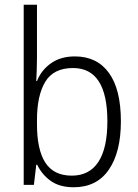

<svg xmlns="http://www.w3.org/2000/svg" viewBox="-20 -780 582 810"><path d="M136 -536Q136 -512 135 -484.5Q134 -457 133 -438H136Q154 -484 195 -513Q236 -542 296 -542Q389 -542 439.5 -472.5Q490 -403 490 -268Q490 -138 439 -64Q388 10 291 10Q232 10 194.5 -16.5Q157 -43 137 -85H133L123 0H80V-760H136ZM288 -493Q206 -493 171 -435Q136 -377 136 -274V-256Q136 -148 171.5 -93.5Q207 -39 283 -39Q357 -39 395 -97Q433 -155 433 -268Q433 -493 288 -493Z"/></svg>

Font: Noto Sans Myanmar UI SemiCondensed Light
Style: Regular
Weight: 300
Width: 4
Designer: Monotype Design Team
Foundry: Monotype Imaging Inc.
Version: Version 2.103; ttfautohint (v1.8.4.7-5d5b)